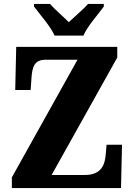

<svg xmlns="http://www.w3.org/2000/svg" viewBox="-20 -951 677 971"><path d="M256 -771H402C420 -816 478 -880 505 -918V-931H425C406 -908 355 -865 328 -839C302 -865 252 -908 233 -931H152V-918C180 -880 237 -816 256 -771ZM40 0H592L597 -219H519L515 -173C511 -120 495 -66 408 -66H241L573 -660V-714H62L57 -496H135L139 -554C143 -613 153 -649 212 -649H372L40 -54Z"/></svg>

Font: Noto Serif Sinhala Condensed Black
Style: Regular
Weight: 900
Width: 3
Designer: Jelle Bosma - Monotype Design Team
Foundry: Monotype Imaging Inc.
Version: Version 2.007